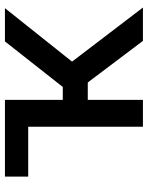

<svg xmlns="http://www.w3.org/2000/svg" viewBox="67 -652 585 759"><g transform="rotate(-90 359.5 -272.5)"><path d="M709.2 0H577.4L413 -218H344.1V0H237.9V-453.5H40.8V-545.5H344.1V-316.8H395.2L575.3 -545.5H706.7L495.4 -280.2Z"/></g></svg>

Font: Linik Sans Medium
Style: Regular
Weight: 500
Designer: Rasmus Andersson (font), Cristiano Sobral (main changes)
Foundry: rsms
Version: Version 3.018;June 1, 2022;FontCreator 14.0.0.2814 64-bit; t